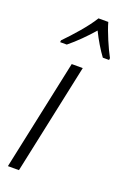

<svg xmlns="http://www.w3.org/2000/svg" viewBox="-148 -816 574 866"><g transform="rotate(20 138.5 -383.0)"><path d="M42 -615 41 -606H73C110 -636 149 -675 182 -713C201 -674 225 -634 246 -606H276L277 -615C257 -651 225 -725 214 -766H167C138 -718 83 -657 42 -615ZM11 0H64L177 -531H124Z"/></g></svg>

Font: Noto Sans Condensed Light
Style: Italic
Weight: 300
Width: 3
Italic angle: -12°
Designer: Monotype Design Team
Foundry: Monotype Imaging Inc.
Version: Version 2.013